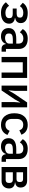

<svg xmlns="http://www.w3.org/2000/svg" viewBox="1641 -2213 584 3906"><g transform="rotate(90 1933.0 -260.0)"><path d="M240 12Q101 12 26 -88L97 -153Q148 -78 240 -78Q294 -78 321.5 -97.5Q349 -117 349 -150V-162Q349 -227 266 -227H154V-307H255Q338 -307 338 -368V-379Q338 -442 238 -442Q148 -442 105 -372L37 -431Q103 -532 245 -532Q346 -532 398 -494.5Q450 -457 450 -391Q450 -296 346 -276V-271Q402 -264 432 -233Q462 -202 462 -153Q462 -77 402.5 -32.5Q343 12 240 12Z M1031 0H970Q929 0 905 -23.5Q881 -47 876 -87H871Q856 -39 816.5 -13.5Q777 12 719 12Q640 12 595.5 -30Q551 -72 551 -143Q551 -299 773 -299H867V-343Q867 -443 760 -443Q681 -443 636 -372L571 -431Q630 -532 767 -532Q867 -532 921.5 -484.5Q976 -437 976 -350V-89H1031ZM750 -71Q801 -71 834 -93.5Q867 -116 867 -154V-229H775Q662 -229 662 -159V-141Q662 -107 685.5 -89Q709 -71 750 -71Z M1138 0V-520H1565V0H1456V-431H1247V0Z M1721 0V-520H1828V-266L1818 -143H1822L1884 -254L2064 -520H2163V0H2056V-254L2066 -377H2062L2000 -266L1820 0Z M2520 12Q2409 12 2346.5 -61Q2284 -134 2284 -260Q2284 -386 2346.5 -459Q2409 -532 2520 -532Q2669 -532 2721 -404L2631 -362Q2606 -441 2520 -441Q2461 -441 2430 -404.5Q2399 -368 2399 -306V-213Q2399 -151 2430 -114.5Q2461 -78 2520 -78Q2606 -78 2642 -164L2725 -120Q2672 12 2520 12Z M3271 0H3210Q3169 0 3145 -23.5Q3121 -47 3116 -87H3111Q3096 -39 3056.5 -13.5Q3017 12 2959 12Q2880 12 2835.5 -30Q2791 -72 2791 -143Q2791 -299 3013 -299H3107V-343Q3107 -443 3000 -443Q2921 -443 2876 -372L2811 -431Q2870 -532 3007 -532Q3107 -532 3161.5 -484.5Q3216 -437 3216 -350V-89H3271ZM2990 -71Q3041 -71 3074 -93.5Q3107 -116 3107 -154V-229H3015Q2902 -229 2902 -159V-141Q2902 -107 2925.5 -89Q2949 -71 2990 -71Z M3378 0V-520H3655Q3721 -520 3758 -484Q3795 -448 3795 -388Q3795 -290 3690 -277V-272Q3751 -268 3782.5 -236Q3814 -204 3814 -153Q3814 -86 3773 -43Q3732 0 3663 0ZM3485 -83H3638Q3668 -83 3684.5 -98.5Q3701 -114 3701 -142V-169Q3701 -197 3684 -213Q3667 -229 3638 -229H3485ZM3485 -304H3624Q3652 -304 3667 -318Q3682 -332 3682 -358V-383Q3682 -409 3667 -423Q3652 -437 3624 -437H3485Z"/></g></svg>

Font: IBM Plex Sans Medm
Style: Regular
Weight: 500
Designer: Mike Abbink, Paul van der Laan, Pieter van Rosmalen
Foundry: Bold Monday
Version: Version 3.005